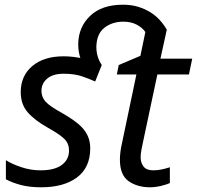

<svg xmlns="http://www.w3.org/2000/svg" viewBox="-20 -785 836 815"><path d="M152 -62Q212 -62 242.5 -85Q273 -108 273 -146Q273 -175 254 -194.5Q235 -214 183 -243Q126 -275 97 -309Q68 -343 68 -394Q68 -463 117 -504.5Q166 -546 250 -546Q269 -546 287 -544Q305 -542 321 -539Q317 -551 314.5 -565.5Q312 -580 312 -598Q313 -670 362.5 -717.5Q412 -765 502 -765Q538 -765 567 -756Q596 -747 619 -732.5Q642 -718 659 -699Q676 -680 688 -659L661 -536H796L782 -469H648L586 -177Q583 -164 580 -147.5Q577 -131 577 -117Q577 -94 589.5 -78Q602 -62 630 -62Q648 -62 665 -65.5Q682 -69 701 -75V-8Q689 -2 664 4Q639 10 617 10Q563 10 526 -16Q489 -42 489 -107Q489 -139 498 -178L559 -469H476L484 -509L576 -548L597 -649Q584 -668 560 -680.5Q536 -693 504 -693Q456 -693 423 -667Q390 -641 389 -586Q389 -543 412 -509L384 -439Q358 -451 326.5 -461.5Q295 -472 250 -472Q205 -472 180.5 -451.5Q156 -431 156 -399Q156 -373 173.5 -353.5Q191 -334 244 -305Q270 -290 291.5 -275Q313 -260 329 -243Q345 -226 354 -204.5Q363 -183 363 -155Q363 -74 307 -32Q251 10 155 10Q106 10 69.5 0.5Q33 -9 5 -24V-105Q30 -89 70 -75.5Q110 -62 152 -62Z"/></svg>

Font: BC Sans
Style: Italic
Weight: 400
Italic angle: -12°
Designer: Monotype Design Team
Designer: Province of B.C.
Foundry: Monotype Imaging Inc.
Version: Version 2.000;GOOG;noto-source:20170915:90ef993387c0